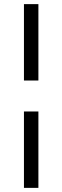

<svg xmlns="http://www.w3.org/2000/svg" viewBox="-20 -810 301 930"><path d="M166 -270V100H96V-270ZM96 -420V-790H166V-420Z"/></svg>

Font: Parkinsans Light Light
Style: Regular
Weight: 300
Version: Version 1.000